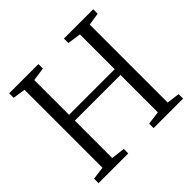

<svg xmlns="http://www.w3.org/2000/svg" viewBox="-178 -935 1126 1126"><g transform="rotate(-45 385.0 -371.5)"><path d="M114.5 -47.5V-694L36.5 -706V-743H279V-706L195.5 -694V-405.5H574V-694L490.5 -706V-743H733.5V-706L655.5 -694V-47.5L735.5 -37V0H491V-37L574 -47.5V-357.5H195.5V-47.5L281 -37V0H34.5V-37Z"/></g></svg>

Font: Merriweather 48pt Light
Style: Regular
Weight: 300
Version: Version 2.100